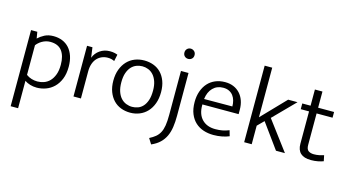

<svg xmlns="http://www.w3.org/2000/svg" viewBox="-97 -1098 3124 1720"><g transform="rotate(15 1465.0 -237.5)"><path d="M253 9Q221 9 191.5 0Q162 -9 141 -24V230H72V-476H130L140 -416Q165 -440 199.5 -458Q234 -476 282 -476Q327 -476 364 -461Q401 -446 427.5 -416.5Q454 -387 468.5 -344Q483 -301 483 -246Q483 -180 463.5 -132Q444 -84 411.5 -52.5Q379 -21 337.5 -6Q296 9 253 9ZM267 -419Q245 -419 225.5 -413Q206 -407 190 -397.5Q174 -388 161.5 -376.5Q149 -365 141 -354V-79Q164 -62 190.5 -54Q217 -46 244 -46Q275 -46 305 -56.5Q335 -67 358 -90.5Q381 -114 395.5 -152Q410 -190 410 -245Q410 -327 375 -373Q340 -419 267 -419Z M593 0V-470H643L656 -376Q673 -421 713 -448.5Q753 -476 804 -476Q829 -476 847 -472Q865 -468 876 -463L863 -401Q851 -407 836 -411Q821 -415 801 -415Q772 -415 747 -404.5Q722 -394 703 -374Q684 -354 673 -323Q662 -292 662 -252V0Z M1341 -240Q1341 -181 1324 -134.5Q1307 -88 1277 -56Q1247 -24 1206.5 -7.5Q1166 9 1120 9Q1073 9 1033 -6.5Q993 -22 964 -52.5Q935 -83 918 -127.5Q901 -172 901 -230Q901 -289 918.5 -335Q936 -381 966 -412.5Q996 -444 1036.5 -460Q1077 -476 1124 -476Q1170 -476 1210 -461Q1250 -446 1279 -416Q1308 -386 1324.5 -342Q1341 -298 1341 -240ZM1268 -235Q1268 -284 1255.5 -319.5Q1243 -355 1222.5 -377.5Q1202 -400 1175.5 -410.5Q1149 -421 1121 -421Q1093 -421 1066.5 -411Q1040 -401 1019.5 -379Q999 -357 986.5 -321.5Q974 -286 974 -235Q974 -184 986.5 -148Q999 -112 1020 -89.5Q1041 -67 1068 -56.5Q1095 -46 1123 -46Q1151 -46 1177 -55.5Q1203 -65 1223.5 -87.5Q1244 -110 1256 -146Q1268 -182 1268 -235Z M1464 -470H1534V-72Q1534 -15 1527 32.5Q1520 80 1502.5 117.5Q1485 155 1454.5 184.5Q1424 214 1376 235L1344 184Q1377 167 1399.5 148.5Q1422 130 1436.5 103Q1451 76 1457.5 36.5Q1464 -3 1464 -62ZM1498 -591Q1478 -591 1464.5 -604Q1451 -617 1451 -638Q1451 -659 1464.5 -672.5Q1478 -686 1498 -686Q1516 -686 1530.5 -673Q1545 -660 1545 -638Q1545 -616 1531 -603.5Q1517 -591 1498 -591Z M2063 -230H1727V-221Q1727 -138 1772 -92Q1817 -46 1895 -46Q1930 -46 1960 -51.5Q1990 -57 2022 -70L2037 -18Q2009 -6 1971.5 1.5Q1934 9 1892 9Q1843 9 1800 -5Q1757 -19 1724.5 -48.5Q1692 -78 1673 -124Q1654 -170 1654 -234Q1654 -289 1670 -334Q1686 -379 1714.5 -410.5Q1743 -442 1783.5 -459Q1824 -476 1874 -476Q1917 -476 1951.5 -461.5Q1986 -447 2011 -420Q2036 -393 2049.5 -355Q2063 -317 2063 -271ZM1991 -282Q1991 -310 1984 -335.5Q1977 -361 1962.5 -380.5Q1948 -400 1925 -411.5Q1902 -423 1870 -423Q1812 -423 1774.5 -385Q1737 -347 1729 -281Z M2246 -172V0H2176V-710H2246V-250L2458 -470H2545L2350 -272L2554 0H2471L2304 -230Z M2884 -417H2736V-126Q2736 -85 2755.5 -71Q2775 -57 2807 -57Q2832 -57 2856 -62Q2880 -67 2898 -73L2909 -20Q2889 -12 2859 -6Q2829 0 2794 0Q2666 0 2666 -117V-417H2589V-470H2666V-620H2736V-470H2884Z"/></g></svg>

Font: Mukta Light
Style: Regular
Weight: 300
Designer: Girish Dalvi and Yashodeep Gholap
Foundry: Ek Type
Version: Version 2.538;PS 1.002;hotconv 16.6.51;makeotf.lib2.5.65220;